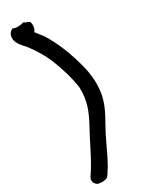

<svg xmlns="http://www.w3.org/2000/svg" viewBox="-237 -707 755 987"><g transform="rotate(-30 140.0 -213.5)"><path d="M41 -671 26 -659C-8 -612 51 -563 58 -554C90 -513 121 -463 142 -409C162 -357 181 -297 189 -238C193 -155 167 -99 136 -41C95 32 58 119 11 187C-5 208 5 230 22 240C38 245 66 246 82 235L88 226V225L89 226C92 220 98 211 106 198V197L107 198C114 185 122 170 133 150C151 113 170 71 188 36C215 -18 254 -71 269 -143C280 -199 276 -254 264 -307C241 -401 207 -489 160 -561V-560L159 -561C149 -574 139 -587 130 -598C141 -610 146 -633 139 -653C136 -656 131 -660 118 -663L106 -670C85 -663 61 -662 41 -671Z"/></g></svg>

Font: Stray Cat
Style: BlkCn
Weight: 900
Version: Version 1.0